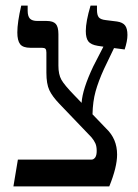

<svg xmlns="http://www.w3.org/2000/svg" viewBox="-20 -667 495 687"><path d="M352 -420Q332 -376 322 -340Q312 -304 311 -258L360 -207Q399 -170 399 -114Q399 -69 371 0H28L44 -96H308Q315 -96 321 -104Q326 -112 326 -127Q326 -143 321.5 -153.5Q317 -164 307 -176L193 -295Q167 -322 156.5 -344.5Q146 -367 146 -407V-479Q146 -489 142.5 -492.5Q139 -496 130 -496H89Q62 -496 52 -509Q42 -522 42 -551Q42 -587 56 -647H79V-629Q79 -609 87 -600.5Q95 -592 114 -592H147Q170 -592 179.5 -581.5Q189 -571 189 -545V-432Q189 -401 199.5 -382Q210 -363 246 -326L272 -299Q275 -348 314 -430L350 -500L330 -503Q305 -507 296 -519Q287 -531 287 -556Q287 -590 304 -647H327V-632Q327 -613 333.5 -605Q340 -597 359 -595L399 -590Q419 -587 427.5 -576Q436 -565 436 -542Q436 -520 426 -490L388 -495Z"/></svg>

Font: Noto Serif Hebrew Narrow
Style: Regular
Weight: 400
Width: 4
Designer: Monotype Design Team
Foundry: Monotype Imaging Inc.
Version: Version 1.000